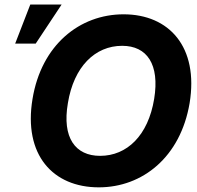

<svg xmlns="http://www.w3.org/2000/svg" viewBox="-20 -799 851 829"><path d="M798.7 -353.7C838.4 -595.9 710.6 -737.2 513.5 -737.2C323.9 -737.2 158.7 -605.1 120.4 -371.8C80.3 -130.3 208.5 9.9 406.6 9.9C595.2 9.9 759.2 -120.4 798.7 -353.7ZM45.5 -610.8H134.2L246.1 -779.5H110.8ZM273.1 -353.7C298.7 -511.4 390.6 -601.2 507.5 -601.2C614.7 -601.2 670.1 -521.3 645.6 -371.8C619.7 -214.1 528.4 -126.1 412.3 -126.1C305.8 -126.1 247.2 -203.5 273.1 -353.7Z"/></svg>

Font: Margiela Sans
Style: Bold Italic
Weight: 700
Italic angle: -9.39999°
Designer: Stefan Endress, Andreas Faust
Version: Version 1.100;FEAKit 1.0